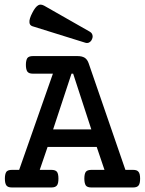

<svg xmlns="http://www.w3.org/2000/svg" viewBox="-20 -827 640 847"><path d="M109.9 -728.5Q108.4 -743.2 122.6 -770.5Q136.2 -797.4 149.4 -804.2Q153.8 -806.6 159.2 -806.6Q165.5 -806.6 174.3 -802.2L376.5 -687Q388.7 -679.7 388.7 -666Q388.7 -661.1 386.2 -654.8Q383.3 -647 377.2 -642.1Q371.1 -637.2 363.8 -637.2Q362.3 -637.2 357.4 -638.2L122.6 -711.4Q110.4 -715.8 109.9 -728.5ZM598.1 -39.1Q598.1 -17.1 591.3 -8.8Q584.5 0 567.4 0H382.8Q365.7 0 358.9 -8.3Q352.1 -18.1 352.1 -39.1Q352.1 -59.6 358.4 -68.8Q365.2 -77.6 382.8 -77.6H440.9L406.7 -178.7H189.9L155.3 -77.6H207Q224.1 -77.6 231 -69.3Q237.8 -61 237.8 -39.1Q237.8 -17.6 231.4 -9.3Q224.6 0 207 0H32.2Q15.1 0 8.3 -8.8Q1.5 -18.1 1.5 -39.1Q1.5 -58.6 7.8 -68.8Q14.6 -77.6 32.2 -77.6H64.5L213.4 -502H125Q107.4 -502 100.6 -511.2Q94.2 -521 94.2 -541Q94.2 -560.5 100.6 -570.8Q107.4 -579.6 125 -579.6H321.8Q341.8 -579.6 353.5 -572.3Q365.2 -564.9 371.1 -547.9L533.2 -77.6H567.4Q584 -77.6 590.3 -69.8Q598.1 -62 598.1 -39.1ZM214.4 -256.3H382.8L302.7 -502H295.4Z"/></svg>

Font: Courier Prime Medium
Style: Regular
Weight: 500
Designer: Alan Dague-Greene
Foundry: Quote-Unquote Apps
Version: Version 1.202